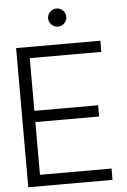

<svg xmlns="http://www.w3.org/2000/svg" viewBox="-62 -987 682 1031"><g transform="rotate(-5 279.5 -471.5)"><path d="M316.4 -859.6Q301.8 -845.2 282 -845.2Q262.2 -845.2 247.6 -859.6Q232.9 -874 232.9 -894Q232.9 -914.1 247.6 -928.5Q262.2 -942.9 282 -942.9Q301.8 -942.9 316.4 -928.5Q331.1 -914.1 331.1 -894Q331.1 -874 316.4 -859.6ZM116.2 -689.9V-405.8H460V-345.2H116.2V-61H502V0H47.9V-750H502V-689.9Z"/></g></svg>

Font: Oakes Grotesk
Style: Light
Weight: 300
Designer: Samuel Oakes
Foundry: Samuel Oakes
Version: Version 1.0 | wf-rip DC20170320